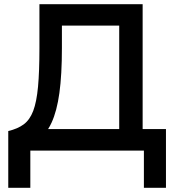

<svg xmlns="http://www.w3.org/2000/svg" viewBox="-20 -720 841 918"><path d="M19.5 178V-93.5Q64.5 -104 93.5 -125.5Q122.5 -147 138.8 -189.8Q155 -232.5 161.8 -305.2Q168.5 -378 168.5 -490V-700H662V-103H773.5V178H668V0H125V178ZM550 -103V-597.5H276V-490Q276 -362.5 264 -275.5Q252 -188.5 226.5 -133.5Q219 -117 210 -103Z"/></svg>

Font: Geologica EX
Style: Regular
Weight: 400
Designer: Sindre Bremnes, Frode Helland
Foundry: Monokrom Skriftforlag AS
Version: Version 1.010;gftools[0.9.28]